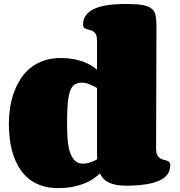

<svg xmlns="http://www.w3.org/2000/svg" viewBox="-20 -941 911 973"><path d="M771 -188Q771 -168 776.4 -156.7Q781.7 -145.5 789.6 -139.9Q797.4 -134.3 806.9 -132.1Q816.4 -129.9 824.2 -127.4Q832 -125 837.4 -120.4Q842.8 -115.7 842.8 -105Q842.8 -49.3 785.2 -24.7Q727.5 0 618.7 0Q589.4 0 567.4 -4.4Q545.4 -8.8 529.5 -16.8Q513.7 -24.9 503.4 -36.4Q493.2 -47.9 486.8 -62Q474.1 -50.3 455.8 -37.1Q437.5 -23.9 411.4 -12.9Q385.3 -2 351.3 5.1Q317.4 12.2 273.9 12.2Q224.6 12.2 186.8 -1.5Q148.9 -15.1 121.3 -38.8Q93.8 -62.5 75.2 -94.2Q56.6 -126 45.4 -162.1Q34.2 -198.2 29.5 -236.8Q24.9 -275.4 24.9 -313Q24.9 -351.6 30.5 -391.1Q36.1 -430.7 49.1 -467.8Q62 -504.9 82.3 -537.6Q102.5 -570.3 131.6 -594.5Q160.6 -618.7 199.5 -632.8Q238.3 -647 287.6 -647Q322.3 -647 350.6 -641.8Q378.9 -636.7 401.6 -628.4Q424.3 -620.1 441.7 -609.4Q459 -598.6 471.7 -587.9V-734.9Q471.7 -754.9 466.6 -765.4Q461.4 -775.9 453.4 -781.5Q445.3 -787.1 436.3 -789.1Q427.2 -791 419.2 -793.5Q411.1 -795.9 406 -800.5Q400.9 -805.2 400.9 -815.9Q400.9 -843.8 415.3 -863.5Q429.7 -883.3 457.5 -896.2Q485.4 -909.2 525.9 -915Q566.4 -920.9 618.7 -920.9Q671.4 -920.9 701.9 -915.5Q732.4 -910.2 748.3 -897.2Q764.2 -884.3 768.6 -862.3Q772.9 -840.3 772.9 -807.1ZM400.9 -111.8Q420.4 -111.8 439.5 -118.7Q458.5 -125.5 472.7 -133.8Q471.7 -146.5 471.7 -159.4Q471.7 -172.4 471.7 -186V-495.1Q455.1 -504.9 435.1 -513.4Q415 -522 394 -522Q371.6 -522 357.2 -511.7Q342.8 -501.5 334.5 -477.3Q326.2 -453.1 323 -412.4Q319.8 -371.6 319.8 -311Q319.8 -274.4 322.3 -238.8Q324.7 -203.1 333 -175Q341.3 -147 357.4 -129.4Q373.5 -111.8 400.9 -111.8Z"/></svg>

Font: Corben
Style: Bold
Weight: 700
Designer: vernon adams
Foundry: vernon adams
Version: Version 1.101; ttfautohint (v1.6)